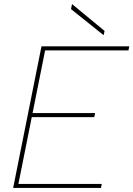

<svg xmlns="http://www.w3.org/2000/svg" viewBox="-20 -929 659 949"><path d="M615 -680H203L141 -370H450L446 -350H137L71 -20H483L479 0H45L185 -700H619ZM336 -909 497 -776 492 -755 331 -884Z"/></svg>

Font: Albert Sans Thin
Style: Italic
Weight: 250
Italic angle: -11.25°
Designer: Andreas Rasmussen
Foundry: a.Foundry
Version: Version 1.025